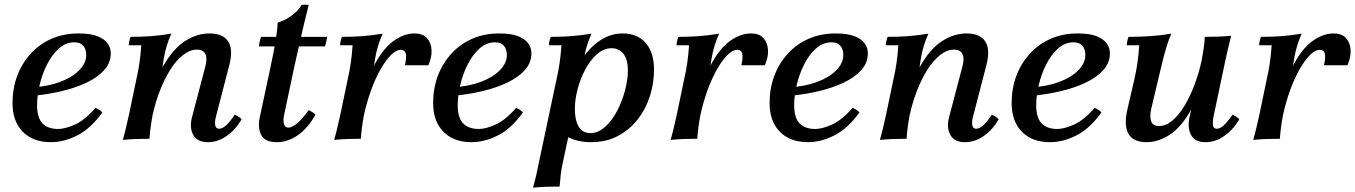

<svg xmlns="http://www.w3.org/2000/svg" viewBox="-20 -610 5957 844"><path d="M236 -43Q265 -43 308.5 -62Q352 -81 400 -136Q409 -132 416 -127.5Q423 -123 430 -116Q380 -46 321 -15.5Q262 15 204 15Q125 15 80 -31Q35 -77 35 -157Q35 -221 55.5 -276Q76 -331 114.5 -373.5Q153 -416 206.5 -439.5Q260 -463 325 -463Q379 -463 409.5 -450.5Q440 -438 453.5 -418.5Q467 -399 467 -376Q467 -335 439 -303Q411 -271 362 -247.5Q313 -224 252 -209.5Q191 -195 126 -189L123 -226Q190 -230 243 -249.5Q296 -269 327.5 -300.5Q359 -332 359 -368Q359 -394 346 -409Q333 -424 307 -424Q269 -424 238.5 -396.5Q208 -369 186.5 -326Q165 -283 154 -235.5Q143 -188 143 -148Q143 -92 167 -67.5Q191 -43 236 -43Z M520 5Q529 -27 535 -53.5Q541 -80 547 -106L580 -264Q588 -299 593 -333.5Q598 -368 601 -411H546Q546 -419 548.5 -430Q551 -441 554 -448Q601 -448 642.5 -451Q684 -454 733 -462Q721 -435 713 -408.5Q705 -382 700 -353Q695 -324 691 -288L651 -105Q646 -79 642.5 -53Q639 -27 637 0Q607 0 579 1Q551 2 520 5ZM894 15Q847 15 829.5 -17Q812 -49 824 -95L883 -319Q892 -354 882.5 -373Q873 -392 846 -392Q815 -392 784.5 -368Q754 -344 728.5 -303.5Q703 -263 683 -211.5Q663 -160 651 -105H623Q652 -240 696.5 -318Q741 -396 793.5 -429.5Q846 -463 900 -463Q960 -463 983 -428Q1006 -393 988 -324L930 -100Q923 -75 926 -59.5Q929 -44 943 -44Q957 -44 973.5 -58.5Q990 -73 1012 -106Q1021 -102 1028 -97.5Q1035 -93 1042 -86Q1017 -41 977.5 -13Q938 15 894 15Z M1118 -406Q1119 -415 1121.5 -427Q1124 -439 1128 -448H1418Q1417 -441 1414.5 -428Q1412 -415 1408 -406ZM1337 -126Q1345 -122 1352.5 -117.5Q1360 -113 1367 -106Q1333 -46 1289 -15.5Q1245 15 1197 15Q1144 15 1128 -17Q1112 -49 1122 -95L1168 -310Q1174 -338 1181 -373Q1188 -408 1193.5 -444Q1199 -480 1201 -511Q1222 -517 1242 -528.5Q1262 -540 1279 -555.5Q1296 -571 1305 -588Q1321 -591 1337 -588Q1317 -509 1302 -443Q1287 -377 1272 -309L1228 -100Q1224 -77 1229 -63Q1234 -49 1248 -49Q1260 -49 1281.5 -64Q1303 -79 1337 -126Z M1449 5Q1458 -27 1464 -53.5Q1470 -80 1476 -106L1509 -264Q1517 -299 1522 -333.5Q1527 -368 1530 -411H1475Q1475 -419 1477.5 -430Q1480 -441 1483 -448Q1530 -448 1571.5 -451Q1613 -454 1662 -462Q1650 -435 1642 -408.5Q1634 -382 1629 -353Q1624 -324 1620 -288L1580 -105Q1575 -79 1571.5 -53Q1568 -27 1566 0Q1536 0 1508 1Q1480 2 1449 5ZM1760 -323Q1768 -359 1763.5 -375Q1759 -391 1742 -391Q1721 -391 1697.5 -367Q1674 -343 1651.5 -303Q1629 -263 1610.5 -211.5Q1592 -160 1580 -105H1552Q1581 -237 1621 -315.5Q1661 -394 1708 -428.5Q1755 -463 1802 -463Q1838 -463 1856.5 -443Q1875 -423 1877 -391Q1879 -359 1863 -323Z M2085 -43Q2114 -43 2157.5 -62Q2201 -81 2249 -136Q2258 -132 2265 -127.5Q2272 -123 2279 -116Q2229 -46 2170 -15.5Q2111 15 2053 15Q1974 15 1929 -31Q1884 -77 1884 -157Q1884 -221 1904.5 -276Q1925 -331 1963.5 -373.5Q2002 -416 2055.5 -439.5Q2109 -463 2174 -463Q2228 -463 2258.5 -450.5Q2289 -438 2302.5 -418.5Q2316 -399 2316 -376Q2316 -335 2288 -303Q2260 -271 2211 -247.5Q2162 -224 2101 -209.5Q2040 -195 1975 -189L1972 -226Q2039 -230 2092 -249.5Q2145 -269 2176.5 -300.5Q2208 -332 2208 -368Q2208 -394 2195 -409Q2182 -424 2156 -424Q2118 -424 2087.5 -396.5Q2057 -369 2035.5 -326Q2014 -283 2003 -235.5Q1992 -188 1992 -148Q1992 -92 2016 -67.5Q2040 -43 2085 -43Z M2323 215Q2332 183 2338 156.5Q2344 130 2349 104L2427 -264Q2435 -299 2440 -333.5Q2445 -368 2448 -411H2393Q2393 -419 2395.5 -430Q2398 -441 2401 -448Q2448 -448 2489.5 -451Q2531 -454 2580 -462Q2568 -435 2560 -408.5Q2552 -382 2547 -353Q2542 -324 2538 -288L2504 -199L2500 -111L2454 105Q2448 131 2445 157Q2442 183 2440 210Q2409 210 2381.5 211Q2354 212 2323 215ZM2717 -463Q2782 -463 2818.5 -421Q2855 -379 2855 -304Q2855 -245 2837 -188Q2819 -131 2783.5 -85.5Q2748 -40 2696.5 -12.5Q2645 15 2578 15Q2514 15 2468.5 -12Q2423 -39 2411 -86L2469 -129Q2469 -188 2488 -247Q2507 -306 2541 -355Q2575 -404 2620 -433.5Q2665 -463 2717 -463ZM2669 -398Q2634 -398 2604.5 -372Q2575 -346 2553 -305Q2531 -264 2519 -218Q2507 -172 2507 -131Q2507 -81 2524 -53Q2541 -25 2575 -25Q2609 -25 2639.5 -52Q2670 -79 2692.5 -122Q2715 -165 2727.5 -212.5Q2740 -260 2740 -300Q2740 -349 2720.5 -373.5Q2701 -398 2669 -398Z M2928 5Q2937 -27 2943 -53.5Q2949 -80 2955 -106L2988 -264Q2996 -299 3001 -333.5Q3006 -368 3009 -411H2954Q2954 -419 2956.5 -430Q2959 -441 2962 -448Q3009 -448 3050.5 -451Q3092 -454 3141 -462Q3129 -435 3121 -408.5Q3113 -382 3108 -353Q3103 -324 3099 -288L3059 -105Q3054 -79 3050.5 -53Q3047 -27 3045 0Q3015 0 2987 1Q2959 2 2928 5ZM3239 -323Q3247 -359 3242.5 -375Q3238 -391 3221 -391Q3200 -391 3176.5 -367Q3153 -343 3130.5 -303Q3108 -263 3089.5 -211.5Q3071 -160 3059 -105H3031Q3060 -237 3100 -315.5Q3140 -394 3187 -428.5Q3234 -463 3281 -463Q3317 -463 3335.5 -443Q3354 -423 3356 -391Q3358 -359 3342 -323Z M3564 -43Q3593 -43 3636.5 -62Q3680 -81 3728 -136Q3737 -132 3744 -127.5Q3751 -123 3758 -116Q3708 -46 3649 -15.5Q3590 15 3532 15Q3453 15 3408 -31Q3363 -77 3363 -157Q3363 -221 3383.5 -276Q3404 -331 3442.5 -373.5Q3481 -416 3534.5 -439.5Q3588 -463 3653 -463Q3707 -463 3737.5 -450.5Q3768 -438 3781.5 -418.5Q3795 -399 3795 -376Q3795 -335 3767 -303Q3739 -271 3690 -247.5Q3641 -224 3580 -209.5Q3519 -195 3454 -189L3451 -226Q3518 -230 3571 -249.5Q3624 -269 3655.5 -300.5Q3687 -332 3687 -368Q3687 -394 3674 -409Q3661 -424 3635 -424Q3597 -424 3566.5 -396.5Q3536 -369 3514.5 -326Q3493 -283 3482 -235.5Q3471 -188 3471 -148Q3471 -92 3495 -67.5Q3519 -43 3564 -43Z M3848 5Q3857 -27 3863 -53.5Q3869 -80 3875 -106L3908 -264Q3916 -299 3921 -333.5Q3926 -368 3929 -411H3874Q3874 -419 3876.5 -430Q3879 -441 3882 -448Q3929 -448 3970.5 -451Q4012 -454 4061 -462Q4049 -435 4041 -408.5Q4033 -382 4028 -353Q4023 -324 4019 -288L3979 -105Q3974 -79 3970.5 -53Q3967 -27 3965 0Q3935 0 3907 1Q3879 2 3848 5ZM4222 15Q4175 15 4157.5 -17Q4140 -49 4152 -95L4211 -319Q4220 -354 4210.5 -373Q4201 -392 4174 -392Q4143 -392 4112.5 -368Q4082 -344 4056.5 -303.5Q4031 -263 4011 -211.5Q3991 -160 3979 -105H3951Q3980 -240 4024.5 -318Q4069 -396 4121.5 -429.5Q4174 -463 4228 -463Q4288 -463 4311 -428Q4334 -393 4316 -324L4258 -100Q4251 -75 4254 -59.5Q4257 -44 4271 -44Q4285 -44 4301.5 -58.5Q4318 -73 4340 -106Q4349 -102 4356 -97.5Q4363 -93 4370 -86Q4345 -41 4305.5 -13Q4266 15 4222 15Z M4628 -43Q4657 -43 4700.5 -62Q4744 -81 4792 -136Q4801 -132 4808 -127.5Q4815 -123 4822 -116Q4772 -46 4713 -15.5Q4654 15 4596 15Q4517 15 4472 -31Q4427 -77 4427 -157Q4427 -221 4447.5 -276Q4468 -331 4506.5 -373.5Q4545 -416 4598.5 -439.5Q4652 -463 4717 -463Q4771 -463 4801.5 -450.5Q4832 -438 4845.5 -418.5Q4859 -399 4859 -376Q4859 -335 4831 -303Q4803 -271 4754 -247.5Q4705 -224 4644 -209.5Q4583 -195 4518 -189L4515 -226Q4582 -230 4635 -249.5Q4688 -269 4719.5 -300.5Q4751 -332 4751 -368Q4751 -394 4738 -409Q4725 -424 4699 -424Q4661 -424 4630.5 -396.5Q4600 -369 4578.5 -326Q4557 -283 4546 -235.5Q4535 -188 4535 -148Q4535 -92 4559 -67.5Q4583 -43 4628 -43Z M5020 15Q4962 15 4941 -21Q4920 -57 4935 -125L4967 -264Q4975 -299 4980 -333.5Q4985 -368 4988 -411H4933Q4933 -419 4935.5 -430Q4938 -441 4941 -448Q4988 -448 5034.5 -451Q5081 -454 5129 -462Q5118 -438 5107 -401.5Q5096 -365 5087.5 -328.5Q5079 -292 5072 -264L5040 -129Q5033 -95 5041 -75.5Q5049 -56 5075 -56Q5105 -56 5133.5 -80Q5162 -104 5186.5 -144.5Q5211 -185 5230.5 -236.5Q5250 -288 5262 -343H5290Q5261 -209 5217.5 -130.5Q5174 -52 5123 -18.5Q5072 15 5020 15ZM5279 15Q5232 15 5215.5 -17Q5199 -49 5209 -95L5262 -343Q5267 -370 5271 -396Q5275 -422 5276 -448Q5306 -448 5334 -449Q5362 -450 5392 -453Q5384 -422 5378 -395.5Q5372 -369 5366 -342L5315 -100Q5310 -75 5312 -59.5Q5314 -44 5329 -44Q5343 -44 5359 -58.5Q5375 -73 5398 -106Q5406 -102 5413.5 -97.5Q5421 -93 5428 -86Q5402 -41 5362.5 -13Q5323 15 5279 15Z M5489 5Q5498 -27 5504 -53.5Q5510 -80 5516 -106L5549 -264Q5557 -299 5562 -333.5Q5567 -368 5570 -411H5515Q5515 -419 5517.5 -430Q5520 -441 5523 -448Q5570 -448 5611.5 -451Q5653 -454 5702 -462Q5690 -435 5682 -408.5Q5674 -382 5669 -353Q5664 -324 5660 -288L5620 -105Q5615 -79 5611.5 -53Q5608 -27 5606 0Q5576 0 5548 1Q5520 2 5489 5ZM5800 -323Q5808 -359 5803.5 -375Q5799 -391 5782 -391Q5761 -391 5737.5 -367Q5714 -343 5691.5 -303Q5669 -263 5650.5 -211.5Q5632 -160 5620 -105H5592Q5621 -237 5661 -315.5Q5701 -394 5748 -428.5Q5795 -463 5842 -463Q5878 -463 5896.5 -443Q5915 -423 5917 -391Q5919 -359 5903 -323Z"/></svg>

Font: Poltawski Nowy Medium
Style: Italic
Weight: 500
Italic angle: -12°
Version: Version 1.001;gftools[0.9.25]